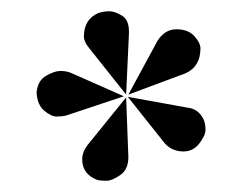

<svg xmlns="http://www.w3.org/2000/svg" viewBox="-20 -783 429 341"><path d="M138 -698Q129 -709 129 -718Q129 -749 155 -760Q165 -763 174.5 -763Q184 -763 197 -755Q210 -747 209 -723L204 -615ZM336 -697Q336 -665 310 -653L208 -615L260 -711Q273 -731 293.5 -731Q314 -731 325 -719Q336 -707 336 -697ZM98 -578Q90 -576 80.5 -576Q71 -576 58.5 -586.5Q46 -597 45 -619Q47 -640 62 -648.5Q77 -657 87 -657Q97 -657 105 -654L200 -612ZM342 -570Q345 -562 345 -553Q345 -544 338 -534Q326 -514 306 -514Q286 -514 273 -528L207 -611L312 -592Q333 -590 342 -570ZM208 -504Q208 -482 193.5 -472Q179 -462 169.5 -462Q160 -462 154 -463Q126 -473 126 -500Q126 -513 136 -526L204 -610Z"/></svg>

Font: Lily Script One
Style: Regular
Weight: 400
Designer: Julia Petretta
Foundry: Julia Petretta
Version: Version 1.002;PS 001.001;hotconv 1.0.70;makeotf.lib2.5.58329